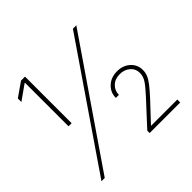

<svg xmlns="http://www.w3.org/2000/svg" viewBox="-178 -910 1091 1091"><g transform="rotate(-45 367.5 -364.0)"><path d="M160.6 -727.5V-353H135.7V-703.1H133.3L43.9 -640.1V-668.5L128.4 -727.5ZM47.4 0 545.4 -727.5H572.8L73.7 0ZM434.6 0V-19L563.5 -158.7Q603.5 -202.1 620.4 -227.5Q637.2 -252.9 637.2 -280.3Q637.2 -314 612.5 -335.4Q587.9 -356.9 550.8 -356.9Q512.2 -356.9 488.3 -333.7Q464.4 -310.5 464.4 -276.9H439.9Q439.9 -320.3 471.4 -349.9Q502.9 -379.4 551.3 -379.4Q599.1 -379.4 630.1 -351.1Q661.1 -322.8 661.1 -280.3Q661.1 -260.3 653.8 -241.5Q646.5 -222.7 628.4 -199Q610.4 -175.3 578.1 -140.1L470.7 -25.4V-23.4H680.2V0Z"/></g></svg>

Font: Inter 18pt Thin
Style: Regular
Weight: 250
Designer: Rasmus Andersson
Foundry: rsms
Version: Version 4.001;git-66647c0bb